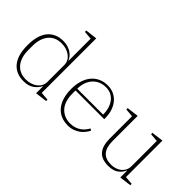

<svg xmlns="http://www.w3.org/2000/svg" viewBox="-51 -1272 1801 1801"><g transform="rotate(45 850.0 -371.5)"><path d="M269 12Q170 12 114 -54.5Q58 -121 58 -254Q58 -387 114 -453.5Q170 -520 269 -520Q302 -520 328 -512Q354 -504 374.5 -491Q395 -478 409 -461Q423 -444 431 -425H434V-716L351 -723V-741L469 -755V-32L552 -25V-7L434 8V-83H431Q414 -46 374.5 -17Q335 12 269 12ZM275 -15Q306 -15 335 -24Q364 -33 386 -49.5Q408 -66 421 -89.5Q434 -113 434 -142V-366Q434 -395 421 -418.5Q408 -442 386 -458.5Q364 -475 335 -484Q306 -493 275 -493Q189 -493 142.5 -436Q96 -379 96 -282V-226Q96 -129 142.5 -72Q189 -15 275 -15Z M857 12Q808 12 768 -4.5Q728 -21 699 -54.5Q670 -88 654 -138Q638 -188 638 -254Q638 -317 654 -366.5Q670 -416 699 -450Q728 -484 768.5 -502Q809 -520 858 -520Q904 -520 941 -502.5Q978 -485 1004 -453.5Q1030 -422 1044 -379Q1058 -336 1058 -284V-272H677V-234Q677 -126 728 -71.5Q779 -17 860 -17Q893 -17 919 -25.5Q945 -34 966 -48Q987 -62 1002.5 -81Q1018 -100 1029 -120L1047 -108Q1036 -87 1019.5 -65.5Q1003 -44 979.5 -27Q956 -10 925.5 1Q895 12 857 12ZM1020 -295V-297Q1020 -340 1009 -376.5Q998 -413 977.5 -439.5Q957 -466 927 -481Q897 -496 858 -496Q817 -496 784 -481.5Q751 -467 727 -440.5Q703 -414 690 -377Q677 -340 677 -295Z M1393 12Q1305 12 1264 -36Q1223 -84 1223 -181V-476L1140 -483V-501L1258 -516V-185Q1258 -97 1294.5 -56Q1331 -15 1403 -15Q1432 -15 1458.5 -23Q1485 -31 1505.5 -47Q1526 -63 1538.5 -87Q1551 -111 1551 -144V-476L1468 -483V-501L1586 -516V-32L1669 -25V-7L1551 8V-82H1548Q1534 -45 1497 -16.5Q1460 12 1393 12Z"/></g></svg>

Font: IBM Plex Serif ExtLt
Style: Regular
Weight: 200
Designer: Mike Abbink, Paul van der Laan, Pieter van Rosmalen
Foundry: Bold Monday
Version: Version 3.001